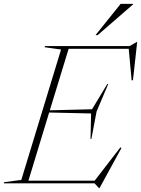

<svg xmlns="http://www.w3.org/2000/svg" viewBox="-63 -955 734 1000"><path d="M452.5 24.5 429.5 0H-43L-41.5 -6L48 -18L255 -697L169.5 -709L171.5 -715H612L649.5 -736.5H651.5L629.5 -537H622.5L607.5 -701H294.5L196.5 -380.5L416.5 -386L495.5 -517H500.5L440 -374L413 -231.5H408.5L411.5 -364L193 -369L85 -14H430L564 -187.5L569.5 -184L455.5 24.5ZM434.5 -772 565.5 -935H630V-932L445.5 -772Z"/></svg>

Font: Newsreader Display ExtraLight
Style: Italic
Weight: 275
Italic angle: -17°
Designer: Hugues Gentile
Foundry: Production Type
Version: Version 1.002